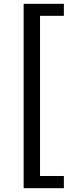

<svg xmlns="http://www.w3.org/2000/svg" viewBox="-20 -816 395 1007"><path d="M104 171H315V107H190V-733H315V-796H104Z"/></svg>

Font: Noto Sans HK Medium
Style: Regular
Weight: 500
Designer: Ryoko NISHIZUKA 西塚涼子 (kana, bopomofo & ideographs); Paul D. Hunt (Latin, Greek & Cyrillic); Sandoll Communications 산돌커뮤니
Foundry: Adobe
Version: Version 2.002;hotconv 1.0.116;makeotfexe 2.5.65601